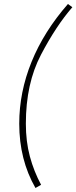

<svg xmlns="http://www.w3.org/2000/svg" viewBox="-20 -815 381 958"><path d="M76 -198Q76 -355 137.5 -506.5Q199 -658 319 -795L341 -779Q260 -686 184.5 -542Q109 -398 109 -198Q109 -109 129 -34.5Q149 40 185 107L157 123Q76 -18 76 -198Z"/></svg>

Font: KoHo ExtraLight
Style: Italic
Weight: 275
Italic angle: -10°
Version: Version 1.000; ttfautohint (v1.6)